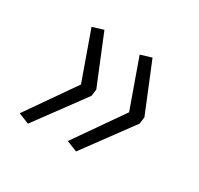

<svg xmlns="http://www.w3.org/2000/svg" viewBox="-86 -538 566 546"><g transform="rotate(30 197.0 -265.0)"><path d="M60 -95 25 -109 135 -267 79 -424 115 -435 180 -276 177 -254ZM218 -95 183 -109 293 -267 237 -424 273 -435 338 -276 335 -254Z"/></g></svg>

Font: Nunito Sans 12pt ExtraLight 12pt ExtraLight
Style: Italic
Weight: 250
Italic angle: -9°
Version: Version 3.101;gftools[0.9.27]